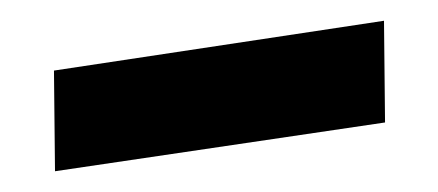

<svg xmlns="http://www.w3.org/2000/svg" viewBox="-20 -346 422 185"><path d="M32 -278 350 -326 351 -228 33 -181Z"/></svg>

Font: Ysabeau SC
Style: Bold
Weight: 700
Designer: Christian Thalmann (Catharsis Fonts)
Version: Version 0.003